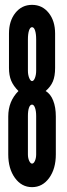

<svg xmlns="http://www.w3.org/2000/svg" viewBox="-20 -763 274 791"><path d="M112 8Q155 8 182.5 -29.8Q210 -67.5 210 -127V-283Q210 -321.5 199 -349Q188 -376.5 168 -388Q189 -406 198 -427.8Q207 -449.5 207 -483V-625Q207 -677 180.5 -710Q154 -743 112 -743Q70 -743 43.5 -710Q17 -677 17 -625V-483Q17 -452.5 26 -430.8Q35 -409 56 -388Q14 -346 14 -283V-127Q14 -68 41.5 -30Q69 8 112 8ZM112 -429Q105.5 -429 100.2 -442Q95 -455 95 -472V-600Q95 -623.5 99.5 -637.2Q104 -651 112 -651Q120 -651 124.5 -637.2Q129 -623.5 129 -600V-472Q129 -455 124 -442Q119 -429 112 -429ZM112 -89Q105.5 -89 100.2 -100.5Q95 -112 95 -127V-285Q95 -307 99.5 -319.5Q104 -332 112 -332Q119.5 -332 124.2 -319Q129 -306 129 -285V-127Q129 -112 124 -100.5Q119 -89 112 -89Z"/></svg>

Font: League Gothic Condensed
Style: Regular
Weight: 400
Width: 3
Designer: The League of Moveable Type
Version: Version 1.600; ttfautohint (v1.8.3)